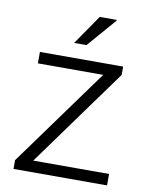

<svg xmlns="http://www.w3.org/2000/svg" viewBox="-82 -783 651 843"><g transform="rotate(10 243.5 -361.5)"><path d="M37 0V-39L353 -475H62V-526H433V-489L116 -51H454V0ZM203 -591 294 -723H369L370 -720L258 -591Z"/></g></svg>

Font: Archivo SemiBold ExtraLight
Style: Regular
Weight: 250
Version: Version 2.001